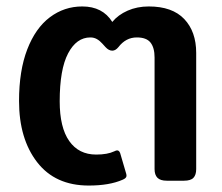

<svg xmlns="http://www.w3.org/2000/svg" viewBox="-20 -560 688 595"><path d="M39 -247Q39 -341 64.5 -407Q90 -473 134.5 -506.5Q179 -540 235 -540Q298 -540 328 -492Q346 -514 375.5 -527Q405 -540 441 -540Q514 -540 551 -501Q588 -462 588 -396V-36Q588 -18 579.5 -9Q571 0 550 0H497Q477 0 468 -9Q459 -18 459 -36V-382Q459 -412 446.5 -428Q434 -444 404 -444Q370 -444 347 -414Q338 -403 328 -403Q317 -403 307 -414Q305 -416 297 -425Q289 -434 280 -439Q271 -444 260 -444Q217 -444 191 -394.5Q165 -345 165 -246Q165 -165 194.5 -123Q224 -81 278 -81Q313 -81 334 -91Q340 -94 343 -94Q351 -94 354 -80L371 -22Q372 -19 372 -15Q372 -8 360 -3Q319 15 255 15Q151 15 95 -57.5Q39 -130 39 -247Z"/></svg>

Font: Mitr
Style: Regular
Weight: 400
Designer: Thanarat Vachiruckul
Foundry: Cadson Demak
Version: Version 1.002